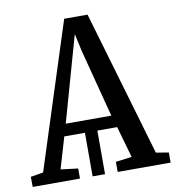

<svg xmlns="http://www.w3.org/2000/svg" viewBox="-91 -823 822 898"><g transform="rotate(-10 320.0 -374.5)"><path d="M-8 0 -8.5 -48 51.5 -58 273.5 -749H384.5L587 -58L647 -48V0H395.5V-48L472 -58L429.5 -207H335.5V0H276.5V-207H178.5L134.5 -58L216.5 -48V0ZM195.5 -264.5H412L327.5 -589L310 -670L286.5 -587Z"/></g></svg>

Font: Merriweather 24pt SemiCondensed
Style: Regular
Weight: 400
Width: 4
Designer: Eben Sorkin
Foundry: Eben Sorkin
Version: Version 2.100